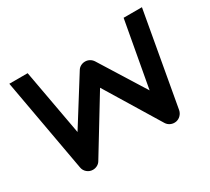

<svg xmlns="http://www.w3.org/2000/svg" viewBox="-137 -930 1277 1170"><g transform="rotate(-30 501.0 -345.5)"><path d="M967.8 -700.2 850.6 -43.9Q846.7 -24.4 833 -10.3Q819.3 3.9 799.8 7.8Q779.8 11.2 762 3.4Q744.1 -4.4 733.9 -21L501.5 -402.8L268.6 -21Q260.3 -6.8 245.8 1Q231.4 8.8 214.8 8.8Q191.9 8.8 174.3 -5.9Q156.7 -20.5 152.8 -43.9L34.7 -700.2H163.6L247.6 -237.8L447.8 -557.1Q456.1 -571.3 470.5 -579.1Q484.9 -586.9 501.5 -586.9Q518.1 -586.9 532.2 -579.1Q546.4 -571.3 555.7 -557.1L754.9 -237.8L838.9 -700.2Z"/></g></svg>

Font: Audiowide
Style: Regular
Weight: 400
Version: Version 1.003